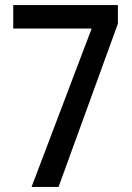

<svg xmlns="http://www.w3.org/2000/svg" viewBox="-20 -785 520 754"><path d="M104 -51 340 -673H32V-765H443V-692L210 -51Z"/></svg>

Font: Noto Sans Tamil UI Condensed Medium
Style: Regular
Weight: 500
Width: 3
Designer: Jelle Bosma - Monotype Design Team
Foundry: Monotype Imaging Inc.
Version: Version 2.004; ttfautohint (v1.8.4.7-5d5b)